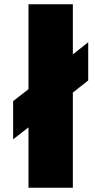

<svg xmlns="http://www.w3.org/2000/svg" viewBox="-20 -880 446 900"><path d="M113.5 0H321.5V-446L393.5 -503V-682L321.5 -625V-860H113.5V-462L41.5 -406V-227L113.5 -283Z"/></svg>

Font: Spartan Black
Style: Regular
Weight: 900
Designer: Matt Bailey, Mirko Velimirovic
Foundry: Matt Bailey
Version: Version 1.003; ttfautohint (v1.8.3)